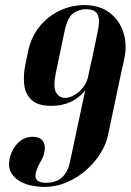

<svg xmlns="http://www.w3.org/2000/svg" viewBox="-20 -725 511 751"><path d="M464 -488H338L254 -93Q248 -63 234.5 -44.5Q221 -26 202.5 -18Q184 -10 161 -10Q137 -10 126.5 -18.5Q116 -27 119.5 -46Q123 -65 140 -95Q153 -117 155 -139Q157 -161 146 -175.5Q135 -190 107 -190Q84 -190 65.5 -178Q47 -166 35 -147Q23 -128 18 -106Q11 -73 22.5 -51.5Q34 -30 56 -17Q78 -4 104 1Q130 6 152 6Q200 6 242.5 -12.5Q285 -31 318.5 -61Q352 -91 373.5 -126Q395 -161 402 -194ZM309 -705Q260 -705 214 -683.5Q168 -662 135 -621.5Q102 -581 90 -525L79 -471Q71 -433 74.5 -396Q78 -359 102.5 -335Q127 -311 180 -311Q242 -311 284 -343Q326 -375 336 -421L342 -446H330L328 -437Q318 -390 289 -366Q260 -342 234 -342Q212 -342 199.5 -363Q187 -384 198 -438L232 -601Q244 -657 266.5 -673Q289 -689 317 -689Q335 -689 348 -682.5Q361 -676 365.5 -657.5Q370 -639 362 -601L333 -461H459L466 -495Q478 -549 463 -597Q448 -645 409 -675Q370 -705 309 -705Z"/></svg>

Font: Emberly Black
Style: Italic
Weight: 900
Italic angle: -12°
Designer: Rajesh Rajput
Foundry: Rajesh Rajput
Version: Version 1.000